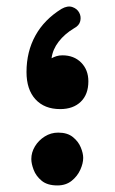

<svg xmlns="http://www.w3.org/2000/svg" viewBox="-20 -532 354 591"><path d="M165.2 -196.2Q205.3 -196.2 228.6 -218.8Q252 -241.3 252 -281.6Q252 -317 229.8 -339.4Q207.6 -361.7 172.1 -361.7Q162.2 -361.7 154.1 -359.2Q146 -356.7 138.7 -352.7Q142.2 -380 160.6 -403.8Q179.1 -427.6 207.4 -444.6Q224 -453.2 227.1 -467.3Q230.2 -481.3 223.9 -492.9Q217.5 -505.2 202.8 -510.3Q188.1 -515.3 169.6 -504.8Q116.3 -472 89 -422.5Q61.6 -372.9 61.6 -310.4Q61.6 -256.3 89.2 -226.3Q116.7 -196.2 165.2 -196.2ZM76.4 -42.5Q76.4 -28.2 83.6 -9.2Q90.8 9.9 108.3 24.4Q125.7 38.8 156.7 38.8Q182.6 38.8 200.4 24.7Q218.1 10.6 227.1 -9.3Q236.1 -29.2 236.1 -45.9Q236.1 -60.2 228.6 -78.4Q221.1 -96.7 204.2 -110.2Q187.4 -123.8 159.2 -123.8Q136.6 -123.8 117.7 -111.9Q98.9 -100.1 87.6 -81.5Q76.4 -62.9 76.4 -42.5Z"/></svg>

Font: Mikhak VF
Style: Regular
Weight: 100
Designer: Amin Abedi
Version: Version 3.001